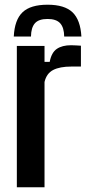

<svg xmlns="http://www.w3.org/2000/svg" viewBox="-20 -795 370 815"><path d="M182 -775Q254 -775 287.8 -742.8Q321.5 -710.5 325.5 -640H252.5Q252 -678 235.5 -696.2Q219 -714.5 182 -714.5Q144 -714.5 128 -696Q112 -677.5 111.5 -640H38.5Q42 -711 75.8 -743Q109.5 -775 182 -775ZM51.5 0V-600H169V-532.5H191Q198.5 -572 221.2 -587.5Q244 -603 281.5 -603Q293 -603 304 -602.2Q315 -601.5 323.5 -601V-512.5H283Q234 -512.5 205.8 -498Q177.5 -483.5 169 -447V0Z"/></svg>

Font: Big Shoulders Text Thin
Style: Bold
Weight: 700
Version: Version 2.002